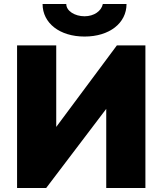

<svg xmlns="http://www.w3.org/2000/svg" viewBox="-20 -936 809 956"><path d="M492 -916C485 -881 448 -855 401 -855C353 -855 310 -881 310 -916H192C192 -821 277 -754 401 -754C525 -754 610 -821 610 -916ZM260 -710H65V0H210L509 -394V0H704V-710H562L260 -304Z"/></svg>

Font: Raleway Black
Style: Regular
Weight: 900
Designer: Matt McInerney, Pablo Impallari, Rodrigo Fuenzalida
Foundry: Matt McInerney, Pablo Impallari, Rodrigo Fuenzalida
Version: Version 3.000g; ttfautohint (v1.5) -l 8 -r 28 -G 28 -x 14 -D